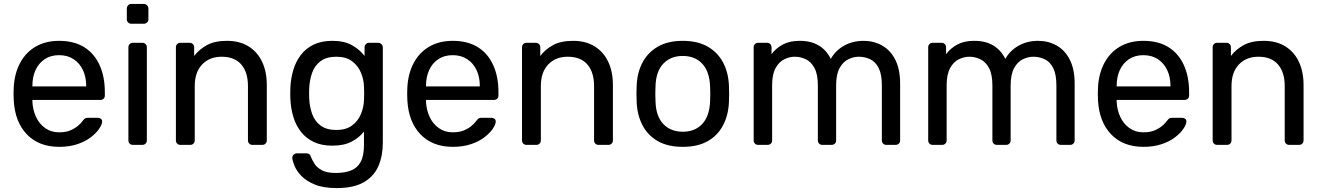

<svg xmlns="http://www.w3.org/2000/svg" viewBox="-20 -738 6729 978"><path d="M282 10Q178 10 117 -53.5Q56 -117 50 -227Q49 -240 49 -260.5Q49 -281 50 -294Q54 -365 83 -418.5Q112 -472 162.5 -501Q213 -530 281 -530Q357 -530 408.5 -498Q460 -466 487 -407Q514 -348 514 -269V-252Q514 -241 507.5 -235Q501 -229 491 -229H145Q145 -228 145 -225Q145 -222 145 -220Q147 -179 163 -143.5Q179 -108 209.5 -86Q240 -64 281 -64Q317 -64 341 -75Q365 -86 380 -99.5Q395 -113 400 -121Q409 -133 414 -135.5Q419 -138 430 -138H479Q488 -138 494.5 -132.5Q501 -127 500 -117Q499 -102 484 -80.5Q469 -59 441.5 -38Q414 -17 373.5 -3.5Q333 10 282 10ZM145 -298H419V-301Q419 -346 402.5 -381Q386 -416 355 -436.5Q324 -457 281 -457Q238 -457 207.5 -436.5Q177 -416 161 -381Q145 -346 145 -301Z M657 0Q647 0 640.5 -6.5Q634 -13 634 -23V-497Q634 -507 640.5 -513.5Q647 -520 657 -520H705Q715 -520 721.5 -513.5Q728 -507 728 -497V-23Q728 -13 721.5 -6.5Q715 0 705 0ZM649 -617Q639 -617 632.5 -623.5Q626 -630 626 -640V-694Q626 -704 632.5 -711Q639 -718 649 -718H712Q722 -718 729 -711Q736 -704 736 -694V-640Q736 -630 729 -623.5Q722 -617 712 -617Z M899 0Q889 0 882.5 -6.5Q876 -13 876 -23V-497Q876 -507 882.5 -513.5Q889 -520 899 -520H946Q956 -520 962.5 -513.5Q969 -507 969 -497V-453Q995 -487 1034.5 -508.5Q1074 -530 1136 -530Q1201 -530 1246.5 -501.5Q1292 -473 1315.5 -422.5Q1339 -372 1339 -305V-23Q1339 -13 1332.5 -6.5Q1326 0 1316 0H1266Q1256 0 1249.5 -6.5Q1243 -13 1243 -23V-300Q1243 -370 1209 -409.5Q1175 -449 1109 -449Q1047 -449 1009.5 -409.5Q972 -370 972 -300V-23Q972 -13 965.5 -6.5Q959 0 949 0Z M1695 220Q1627 220 1583.5 202Q1540 184 1515.5 158.5Q1491 133 1480.5 107.5Q1470 82 1469 67Q1468 57 1475.5 50Q1483 43 1492 43H1540Q1549 43 1555 47Q1561 51 1565 64Q1571 79 1583 97.5Q1595 116 1620 129.5Q1645 143 1690 143Q1737 143 1769 130Q1801 117 1817.5 86Q1834 55 1834 0V-68Q1810 -37 1771 -16.5Q1732 4 1673 4Q1617 4 1577 -15.5Q1537 -35 1511.5 -68.5Q1486 -102 1473.5 -145Q1461 -188 1459 -235Q1458 -263 1459 -290Q1461 -337 1473.5 -380Q1486 -423 1511.5 -457Q1537 -491 1577 -510.5Q1617 -530 1673 -530Q1733 -530 1772.5 -508Q1812 -486 1837 -453V-496Q1837 -506 1843.5 -513Q1850 -520 1860 -520H1906Q1916 -520 1923 -513Q1930 -506 1930 -496V-11Q1930 56 1907.5 108Q1885 160 1833.5 190Q1782 220 1695 220ZM1693 -76Q1743 -76 1773.5 -99Q1804 -122 1818.5 -157Q1833 -192 1834 -228Q1835 -242 1835 -262.5Q1835 -283 1834 -297Q1833 -333 1818.5 -368Q1804 -403 1773.5 -426Q1743 -449 1693 -449Q1643 -449 1613 -426.5Q1583 -404 1570 -367.5Q1557 -331 1555 -289Q1554 -263 1555 -236Q1557 -194 1570 -157.5Q1583 -121 1613 -98.5Q1643 -76 1693 -76Z M2287 10Q2183 10 2122 -53.5Q2061 -117 2055 -227Q2054 -240 2054 -260.5Q2054 -281 2055 -294Q2059 -365 2088 -418.5Q2117 -472 2167.5 -501Q2218 -530 2286 -530Q2362 -530 2413.5 -498Q2465 -466 2492 -407Q2519 -348 2519 -269V-252Q2519 -241 2512.5 -235Q2506 -229 2496 -229H2150Q2150 -228 2150 -225Q2150 -222 2150 -220Q2152 -179 2168 -143.5Q2184 -108 2214.5 -86Q2245 -64 2286 -64Q2322 -64 2346 -75Q2370 -86 2385 -99.5Q2400 -113 2405 -121Q2414 -133 2419 -135.5Q2424 -138 2435 -138H2484Q2493 -138 2499.5 -132.5Q2506 -127 2505 -117Q2504 -102 2489 -80.5Q2474 -59 2446.5 -38Q2419 -17 2378.5 -3.5Q2338 10 2287 10ZM2150 -298H2424V-301Q2424 -346 2407.5 -381Q2391 -416 2360 -436.5Q2329 -457 2286 -457Q2243 -457 2212.5 -436.5Q2182 -416 2166 -381Q2150 -346 2150 -301Z M2662 0Q2652 0 2645.5 -6.5Q2639 -13 2639 -23V-497Q2639 -507 2645.5 -513.5Q2652 -520 2662 -520H2709Q2719 -520 2725.5 -513.5Q2732 -507 2732 -497V-453Q2758 -487 2797.5 -508.5Q2837 -530 2899 -530Q2964 -530 3009.5 -501.5Q3055 -473 3078.5 -422.5Q3102 -372 3102 -305V-23Q3102 -13 3095.5 -6.5Q3089 0 3079 0H3029Q3019 0 3012.5 -6.5Q3006 -13 3006 -23V-300Q3006 -370 2972 -409.5Q2938 -449 2872 -449Q2810 -449 2772.5 -409.5Q2735 -370 2735 -300V-23Q2735 -13 2728.5 -6.5Q2722 0 2712 0Z M3458 10Q3382 10 3331 -19Q3280 -48 3253 -99.5Q3226 -151 3223 -217Q3222 -234 3222 -260.5Q3222 -287 3223 -303Q3226 -370 3253.5 -421Q3281 -472 3332 -501Q3383 -530 3458 -530Q3533 -530 3584 -501Q3635 -472 3662.5 -421Q3690 -370 3693 -303Q3694 -287 3694 -260.5Q3694 -234 3693 -217Q3690 -151 3663 -99.5Q3636 -48 3585 -19Q3534 10 3458 10ZM3458 -67Q3520 -67 3557 -106.5Q3594 -146 3597 -222Q3598 -237 3598 -260Q3598 -283 3597 -298Q3594 -374 3557 -413.5Q3520 -453 3458 -453Q3396 -453 3358.5 -413.5Q3321 -374 3319 -298Q3318 -283 3318 -260Q3318 -237 3319 -222Q3321 -146 3358.5 -106.5Q3396 -67 3458 -67Z M3842 0Q3832 0 3825.5 -6.5Q3819 -13 3819 -23V-497Q3819 -507 3825.5 -513.5Q3832 -520 3842 -520H3887Q3897 -520 3903.5 -513.5Q3910 -507 3910 -497V-462Q3933 -493 3968 -511.5Q4003 -530 4052 -530Q4165 -531 4212 -438Q4235 -480 4279 -505Q4323 -530 4379 -530Q4431 -530 4473.5 -506Q4516 -482 4540.5 -433.5Q4565 -385 4565 -312V-23Q4565 -13 4558.5 -6.5Q4552 0 4542 0H4495Q4485 0 4478.5 -6.5Q4472 -13 4472 -23V-303Q4472 -359 4456 -391Q4440 -423 4413 -436Q4386 -449 4354 -449Q4328 -449 4301 -436Q4274 -423 4256.5 -391Q4239 -359 4239 -303V-23Q4239 -13 4232.5 -6.5Q4226 0 4216 0H4169Q4159 0 4152.5 -6.5Q4146 -13 4146 -23V-303Q4146 -359 4129 -391Q4112 -423 4085 -436Q4058 -449 4028 -449Q4002 -449 3975 -436Q3948 -423 3930.5 -391Q3913 -359 3913 -304V-23Q3913 -13 3906.5 -6.5Q3900 0 3890 0Z M4731 0Q4721 0 4714.5 -6.5Q4708 -13 4708 -23V-497Q4708 -507 4714.5 -513.5Q4721 -520 4731 -520H4776Q4786 -520 4792.5 -513.5Q4799 -507 4799 -497V-462Q4822 -493 4857 -511.5Q4892 -530 4941 -530Q5054 -531 5101 -438Q5124 -480 5168 -505Q5212 -530 5268 -530Q5320 -530 5362.5 -506Q5405 -482 5429.5 -433.5Q5454 -385 5454 -312V-23Q5454 -13 5447.5 -6.5Q5441 0 5431 0H5384Q5374 0 5367.5 -6.5Q5361 -13 5361 -23V-303Q5361 -359 5345 -391Q5329 -423 5302 -436Q5275 -449 5243 -449Q5217 -449 5190 -436Q5163 -423 5145.5 -391Q5128 -359 5128 -303V-23Q5128 -13 5121.5 -6.5Q5115 0 5105 0H5058Q5048 0 5041.5 -6.5Q5035 -13 5035 -23V-303Q5035 -359 5018 -391Q5001 -423 4974 -436Q4947 -449 4917 -449Q4891 -449 4864 -436Q4837 -423 4819.5 -391Q4802 -359 4802 -304V-23Q4802 -13 4795.5 -6.5Q4789 0 4779 0Z M5805 10Q5701 10 5640 -53.5Q5579 -117 5573 -227Q5572 -240 5572 -260.5Q5572 -281 5573 -294Q5577 -365 5606 -418.5Q5635 -472 5685.5 -501Q5736 -530 5804 -530Q5880 -530 5931.5 -498Q5983 -466 6010 -407Q6037 -348 6037 -269V-252Q6037 -241 6030.5 -235Q6024 -229 6014 -229H5668Q5668 -228 5668 -225Q5668 -222 5668 -220Q5670 -179 5686 -143.5Q5702 -108 5732.5 -86Q5763 -64 5804 -64Q5840 -64 5864 -75Q5888 -86 5903 -99.5Q5918 -113 5923 -121Q5932 -133 5937 -135.5Q5942 -138 5953 -138H6002Q6011 -138 6017.5 -132.5Q6024 -127 6023 -117Q6022 -102 6007 -80.5Q5992 -59 5964.5 -38Q5937 -17 5896.5 -3.5Q5856 10 5805 10ZM5668 -298H5942V-301Q5942 -346 5925.5 -381Q5909 -416 5878 -436.5Q5847 -457 5804 -457Q5761 -457 5730.5 -436.5Q5700 -416 5684 -381Q5668 -346 5668 -301Z M6180 0Q6170 0 6163.5 -6.5Q6157 -13 6157 -23V-497Q6157 -507 6163.5 -513.5Q6170 -520 6180 -520H6227Q6237 -520 6243.5 -513.5Q6250 -507 6250 -497V-453Q6276 -487 6315.5 -508.5Q6355 -530 6417 -530Q6482 -530 6527.5 -501.5Q6573 -473 6596.5 -422.5Q6620 -372 6620 -305V-23Q6620 -13 6613.5 -6.5Q6607 0 6597 0H6547Q6537 0 6530.5 -6.5Q6524 -13 6524 -23V-300Q6524 -370 6490 -409.5Q6456 -449 6390 -449Q6328 -449 6290.5 -409.5Q6253 -370 6253 -300V-23Q6253 -13 6246.5 -6.5Q6240 0 6230 0Z"/></svg>

Font: RubikRegular
Style: Regular
Weight: 400
Designer: Hubert and Fischer
Foundry: Hubert and Fischer
Version: Version 2.300;gftools[0.9.30]